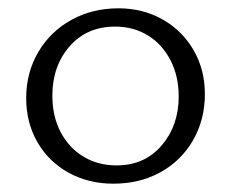

<svg xmlns="http://www.w3.org/2000/svg" viewBox="-20 -438 557 462"><path d="M43 -202Q43 -263 72 -312.5Q101 -362 151.5 -390Q202 -418 265 -418Q324 -418 371.5 -391Q419 -364 446 -317Q473 -270 473 -212Q473 -150 444.5 -100.5Q416 -51 366 -23.5Q316 4 253 4Q193 4 145 -22.5Q97 -49 70 -96Q43 -143 43 -202ZM410 -206Q410 -255 390 -293.5Q370 -332 335.5 -353Q301 -374 257 -374Q189 -374 147.5 -326.5Q106 -279 106 -208Q106 -158 126 -120Q146 -82 181 -61Q216 -40 260 -40Q328 -40 369 -88Q410 -136 410 -206Z"/></svg>

Font: Ysabeau Semilight
Style: Regular
Weight: 300
Designer: Christian Thalmann (Catharsis Fonts)
Version: Version 0.003